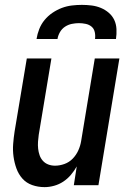

<svg xmlns="http://www.w3.org/2000/svg" viewBox="-20 -760 540 788"><path d="M163 8Q136 8 112 -0.5Q88 -9 72 -27Q56 -45 47.5 -68.5Q39 -92 35.5 -117.5Q32 -143 34 -169Q36 -195 40 -221L90 -520H191L139 -207Q137 -193 136 -178.5Q135 -164 136.5 -150Q138 -136 142.5 -123Q147 -110 156 -100Q165 -90 178 -85Q191 -80 206 -80Q225 -80 244.5 -87Q264 -94 278.5 -109Q293 -124 301.5 -143Q310 -162 313 -181L369 -520H470L384 0H283L295 -77Q285 -59 271 -42.5Q257 -26 239.5 -14.5Q222 -3 202 2.5Q182 8 163 8ZM130 -600Q133 -620 141 -640.5Q149 -661 163 -678Q177 -695 195.5 -707.5Q214 -720 234 -727.5Q254 -735 275 -737.5Q296 -740 316 -740Q336 -740 356 -737.5Q376 -735 394 -727.5Q412 -720 426.5 -707.5Q441 -695 449 -678Q457 -661 458 -640.5Q459 -620 456 -600H370Q372 -614 369 -628Q366 -642 356 -650.5Q346 -659 332 -662Q318 -665 304 -665Q290 -665 275 -662Q260 -659 247 -650.5Q234 -642 226 -628Q218 -614 216 -600Z"/></svg>

Font: Iosevka Term Curly SmBd Obl
Style: Regular
Weight: 600
Italic angle: -9°
Designer: Belleve Invis
Foundry: Belleve Invis
Version: Version 32.3.0